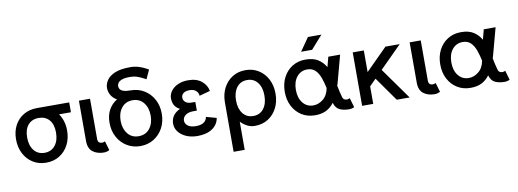

<svg xmlns="http://www.w3.org/2000/svg" viewBox="-70 -1157 4844 1797"><g transform="rotate(-10 2352.5 -259.0)"><path d="M43.9 -252.4Q43.9 -328.6 75 -386.2Q106 -443.8 160.6 -475.8Q215.3 -507.8 286.6 -507.8H594.2V-414.1H481Q503.9 -382.3 516.6 -341.3Q529.3 -300.3 529.3 -252.4Q529.3 -176.3 498.3 -116.9Q467.3 -57.6 412.6 -23.4Q357.9 10.7 286.6 10.7Q215.3 10.7 160.6 -23.4Q106 -57.6 75 -116.9Q43.9 -176.3 43.9 -252.4ZM149.4 -252.4Q149.4 -174.8 186.5 -128.9Q223.6 -83 286.6 -83Q349.6 -83 386.7 -128.9Q423.8 -174.8 423.8 -252.4Q423.8 -330.1 386.7 -372.1Q349.6 -414.1 286.6 -414.1Q223.6 -414.1 186.5 -372.1Q149.4 -330.1 149.4 -252.4Z M860.4 -90.8 886.2 -2.9Q877.9 2 863.8 6.3Q849.6 10.7 834 10.7Q770.5 10.7 728.5 -21.2Q686.5 -53.2 686.5 -125V-507.8H792V-125Q792 -83 834 -83Q839.8 -83 847.7 -85.4Q855.5 -87.9 860.4 -90.8Z M932.6 -253.9Q932.6 -325.2 961.4 -376.7Q990.2 -428.2 1039.6 -457.5Q1001.5 -479.5 983.6 -511.7Q965.8 -543.9 965.8 -578.1Q965.8 -616.2 989.5 -651.9Q1013.2 -687.5 1067.1 -710.4Q1121.1 -733.4 1211.9 -733.4Q1257.3 -733.4 1294.2 -721.4Q1331.1 -709.5 1354.5 -696.5Q1377.9 -683.6 1383.8 -681.2L1344.2 -595.2Q1337.9 -598.1 1316.7 -609.9Q1295.4 -621.6 1263.9 -632.6Q1232.4 -643.6 1196.3 -643.6Q1143.6 -643.6 1116.7 -632.8Q1089.8 -622.1 1080.6 -606.9Q1071.3 -591.8 1071.3 -578.1Q1071.3 -564.5 1079.1 -550.5Q1086.9 -536.6 1110.4 -527.6Q1133.8 -518.6 1180.7 -518.6Q1251.5 -518.6 1307.6 -484.4Q1363.8 -450.2 1396.5 -390.4Q1429.2 -330.6 1429.2 -253.9Q1429.2 -177.2 1396.5 -117.4Q1363.8 -57.6 1307.6 -23.4Q1251.5 10.7 1180.7 10.7Q1110.4 10.7 1054.2 -23.4Q998 -57.6 965.3 -117.4Q932.6 -177.2 932.6 -253.9ZM1038.1 -253.9Q1038.1 -180.2 1076.4 -131.6Q1114.7 -83 1180.7 -83Q1247.1 -83 1285.4 -131.1Q1323.7 -179.2 1323.7 -253.9Q1323.7 -328.6 1285.4 -376.7Q1247.1 -424.8 1180.7 -424.8Q1114.7 -424.8 1076.4 -376.7Q1038.1 -328.6 1038.1 -253.9Z M1724.1 -307.1H1757.3V-224.6H1724.1Q1675.3 -224.6 1648.7 -203.9Q1622.1 -183.1 1622.1 -152.8Q1622.1 -122.6 1648.7 -102.8Q1675.3 -83 1724.1 -83Q1773.4 -83 1799.8 -101.6Q1826.2 -120.1 1830.6 -151.9L1928.7 -125Q1918 -61.5 1863.8 -25.4Q1809.6 10.7 1724.1 10.7Q1663.6 10.7 1616.9 -9.8Q1570.3 -30.3 1543.7 -64.9Q1517.1 -99.6 1517.1 -141.6Q1517.1 -181.2 1537.4 -213.4Q1557.6 -245.6 1604.5 -268.1Q1567.4 -287.6 1553 -315.7Q1538.6 -343.8 1538.6 -377.9Q1538.6 -416.5 1562.3 -448.5Q1585.9 -480.5 1627.7 -499.5Q1669.4 -518.6 1724.1 -518.6Q1806.2 -518.6 1853.5 -479Q1900.9 -439.5 1909.2 -384.8L1806.6 -356.9Q1806.6 -383.3 1784.9 -404.1Q1763.2 -424.8 1724.1 -424.8Q1685.1 -424.8 1664.6 -409.2Q1644 -393.6 1644 -367.2Q1644 -340.8 1664.6 -324Q1685.1 -307.1 1724.1 -307.1Z M2029.3 -253.9Q2029.3 -330.6 2060.1 -390.4Q2090.8 -450.2 2145 -484.4Q2199.2 -518.6 2270 -518.6Q2340.3 -518.6 2394.5 -484.4Q2448.7 -450.2 2479.5 -390.4Q2510.3 -330.6 2510.3 -253.9Q2510.3 -177.2 2479.5 -117.4Q2448.7 -57.6 2394.5 -23.4Q2340.3 10.7 2270 10.7Q2228.5 10.7 2195.3 -6.8Q2162.1 -24.4 2134.8 -52.7V214.8H2029.3ZM2134.8 -253.9Q2134.8 -177.2 2170.9 -130.1Q2207 -83 2270 -83Q2332.5 -83 2368.7 -129.6Q2404.8 -176.3 2404.8 -253.9Q2404.8 -331.5 2368.7 -378.2Q2332.5 -424.8 2270 -424.8Q2207 -424.8 2170.9 -378.2Q2134.8 -331.5 2134.8 -253.9Z M3212.9 -1Q3204.6 3.9 3191.2 7.3Q3177.7 10.7 3165.5 10.7Q3112.3 10.7 3075 -6.3Q3037.6 -23.4 3022 -75.7Q2990.7 -33.2 2947 -11.2Q2903.3 10.7 2840.8 10.7Q2769.5 10.7 2714.8 -23.4Q2660.2 -57.6 2629.2 -117.2Q2598.1 -176.8 2598.1 -253.9Q2598.1 -331.1 2629.2 -390.9Q2660.2 -450.7 2714.8 -484.6Q2769.5 -518.6 2840.8 -518.6Q2915 -518.6 2960.2 -489Q3005.4 -459.5 3031.7 -413.1L3056.6 -507.8H3168.9L3100.6 -253.9Q3096.2 -238.8 3091.8 -225.6Q3098.1 -194.3 3104.5 -165Q3110.8 -135.7 3118.7 -110.4Q3127.4 -83 3160.6 -83Q3166.5 -83 3174.6 -85.7Q3182.6 -88.4 3187 -90.8ZM2840.8 -424.8Q2779.3 -424.8 2741.5 -377.9Q2703.6 -331.1 2703.6 -253.9Q2703.6 -177.2 2741.5 -130.1Q2779.3 -83 2840.8 -83Q2889.6 -83 2933.6 -117.9Q2977.5 -152.8 2990.2 -221.7Q2979.5 -272.9 2963.1 -319.6Q2946.8 -366.2 2918 -395.5Q2889.2 -424.8 2840.8 -424.8ZM2918.5 -597.7H2814L2900.9 -722.7H3028.8Z M3394 -166.5V0H3288.6V-507.8H3394V-302.2L3599.6 -507.8H3735.4L3526.9 -299.3L3740.2 0H3617.7L3456.1 -228.5Z M4003.4 -90.8 4029.3 -2.9Q4021 2 4006.8 6.3Q3992.7 10.7 3977.1 10.7Q3913.6 10.7 3871.6 -21.2Q3829.6 -53.2 3829.6 -125V-507.8H3935.1V-125Q3935.1 -83 3977.1 -83Q3982.9 -83 3990.7 -85.4Q3998.5 -87.9 4003.4 -90.8Z M4690.4 -1Q4682.1 3.9 4668.7 7.3Q4655.3 10.7 4643.1 10.7Q4589.8 10.7 4552.5 -6.3Q4515.1 -23.4 4499.5 -75.7Q4468.3 -33.2 4424.6 -11.2Q4380.9 10.7 4318.4 10.7Q4247.1 10.7 4192.4 -23.4Q4137.7 -57.6 4106.7 -117.2Q4075.7 -176.8 4075.7 -253.9Q4075.7 -331.1 4106.7 -390.9Q4137.7 -450.7 4192.4 -484.6Q4247.1 -518.6 4318.4 -518.6Q4392.6 -518.6 4437.7 -489Q4482.9 -459.5 4509.3 -413.1L4534.2 -507.8H4646.5L4578.1 -253.9Q4573.7 -238.8 4569.3 -225.6Q4575.7 -194.3 4582 -165Q4588.4 -135.7 4596.2 -110.4Q4605 -83 4638.2 -83Q4644 -83 4652.1 -85.7Q4660.2 -88.4 4664.6 -90.8ZM4318.4 -424.8Q4256.8 -424.8 4219 -377.9Q4181.2 -331.1 4181.2 -253.9Q4181.2 -177.2 4219 -130.1Q4256.8 -83 4318.4 -83Q4367.2 -83 4411.1 -117.9Q4455.1 -152.8 4467.8 -221.7Q4457 -272.9 4440.7 -319.6Q4424.3 -366.2 4395.5 -395.5Q4366.7 -424.8 4318.4 -424.8Z"/></g></svg>

Font: Giphurs Medium
Style: Regular
Weight: 500
Version: Version 0.920; ttfautohint (v1.8.4.7-5d5b)